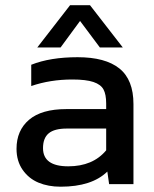

<svg xmlns="http://www.w3.org/2000/svg" viewBox="-20 -702 587 732"><path d="M122.1 -521 247.1 -682.1H323.2L448.2 -521H360.8L285.2 -622.1L210.9 -521ZM210.9 9.8Q164.1 9.8 127 -5.6Q89.8 -21 66.4 -54.4Q43 -87.9 43 -134.8Q43 -204.6 90.8 -245.4Q138.7 -286.1 232.9 -286.1H384.8V-307.1Q384.8 -342.3 374.5 -361.1Q364.3 -379.9 336.2 -389.4Q308.1 -398.9 255.9 -398.9Q171.4 -398.9 99.1 -374V-455.1Q171.4 -483.9 275.9 -483.9Q381.8 -483.9 435.3 -440.9Q488.8 -397.9 488.8 -305.2V0H396L389.2 -47.9Q330.1 9.8 210.9 9.8ZM240.2 -67.9Q334 -67.9 384.8 -128.9V-211.9H234.9Q187.5 -211.9 165.8 -193.8Q144 -175.8 144 -137.2Q144 -67.9 240.2 -67.9Z"/></svg>

Font: Kanit
Style: Regular
Weight: 400
Designer: Katatrad Team
Foundry: CadsonDemak
Version: Version 1.000;PS 001.000;hotconv 1.0.88;makeotf.lib2.5.64775